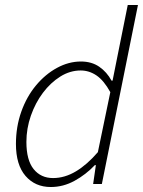

<svg xmlns="http://www.w3.org/2000/svg" viewBox="-20 -739 574 771"><path d="M184 12Q121 12 82.5 -32.5Q44 -77 44 -161Q44 -230 65.5 -290.5Q87 -351 124.5 -396Q162 -441 209 -466.5Q256 -492 305 -492Q348 -492 378.5 -471Q409 -450 428 -415H432L451 -510L493 -719H534L389 0H354L365 -76H361Q325 -38 279.5 -13Q234 12 184 12ZM193 -24Q240 -24 285 -51Q330 -78 373 -128L423 -369Q397 -416 367.5 -436Q338 -456 304 -456Q261 -456 222 -431.5Q183 -407 152.5 -366.5Q122 -326 104 -274.5Q86 -223 86 -169Q86 -96 115 -60Q144 -24 193 -24Z"/></svg>

Font: Source Sans 3 Light
Style: Italic
Weight: 300
Italic angle: -11°
Designer: Paul D. Hunt
Foundry: Adobe
Version: Version 3.046;hotconv 1.0.118;makeotfexe 2.5.65603